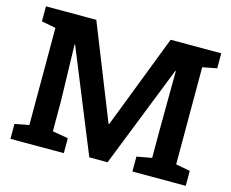

<svg xmlns="http://www.w3.org/2000/svg" viewBox="-99 -853 1199 995"><g transform="rotate(15 500.0 -355.5)"><path d="M31.2 0V-80.1L107.4 -94.7V-615.7L31.2 -630.4V-710.9H301.3L502.4 -206.1H505.4L700.2 -710.9H971.7V-630.4L895 -615.7V-94.7L971.7 -80.1V0H685.5V-80.1L766.1 -94.7V-245.6L768.1 -561.5L765.6 -562L548.8 -13.2H450.7L228.5 -558.6L225.6 -558.1L233.4 -257.3V-94.7L317.4 -80.1V0Z"/></g></svg>

Font: Roboto Slab SemiBold
Style: Regular
Weight: 600
Designer: Google
Version: Version 2.001; ttfautohint (v1.8.3)